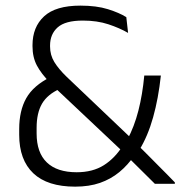

<svg xmlns="http://www.w3.org/2000/svg" viewBox="-20 -670 658 700"><path d="M544.5 0Q534 -10.5 518.8 -25.5Q503.5 -40.5 487.2 -56.8Q471 -73 456.2 -87.5Q441.5 -102 432.5 -110.5L424 -120.5L172 -358L162.5 -368.5Q130.5 -401 114.5 -431.2Q98.5 -461.5 98.5 -501.5V-505Q98.5 -571.5 140.8 -610.5Q183 -649.5 273 -649.5Q332 -649.5 373.5 -636.5Q415 -623.5 440.5 -607.5L447 -550Q416 -568 375 -581.5Q334 -595 282 -595Q218 -595 190.2 -570.2Q162.5 -545.5 162.5 -504V-500.5Q162.5 -469.5 178 -444Q193.5 -418.5 222.5 -390.5L461 -163.5L475.5 -147.5Q489 -134.5 503 -120.8Q517 -107 531.2 -92.5Q545.5 -78 560.2 -63.2Q575 -48.5 589.5 -33.8Q604 -19 617.5 -5V0ZM254 10.5Q153 10.5 101.5 -38.2Q50 -87 50 -178.5V-199.5Q50 -266.5 75.8 -312.2Q101.5 -358 165.5 -390L199 -346.5Q153 -326 133.2 -292Q113.5 -258 113.5 -204V-183.5Q113.5 -113.5 150.8 -77.8Q188 -42 259.5 -42Q318 -42 358.8 -67.8Q399.5 -93.5 429 -141L444.5 -161.5Q469.5 -208 484.5 -266.5Q499.5 -325 506 -394.5H566.5Q557.5 -311 538.2 -242.2Q519 -173.5 487 -121.5L471 -104.5Q446 -68 415 -42.5Q384 -17 344.5 -3.2Q305 10.5 254 10.5Z"/></svg>

Font: Anek Gujarati Medium Light
Style: Regular
Weight: 300
Version: Version 1.003